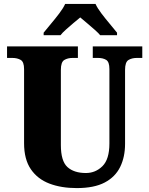

<svg xmlns="http://www.w3.org/2000/svg" viewBox="-20 -951 762 981"><path d="M372 10Q293 10 232.5 -13Q172 -36 137.5 -86.5Q103 -137 103 -219V-598Q103 -635 85.5 -645Q68 -655 43 -655H16V-714H378V-655H351Q326 -655 308.5 -644.5Q291 -634 291 -594V-210Q291 -128 324.5 -97.5Q358 -67 419 -67Q468 -67 503.5 -102Q539 -137 539 -218V-598Q539 -635 522.5 -645Q506 -655 481 -655H454V-714H707V-655H679Q654 -655 636.5 -644.5Q619 -634 619 -594V-216Q619 -149 594 -98Q569 -47 515 -18.5Q461 10 372 10ZM203 -784Q218 -803 240 -829Q262 -855 282.5 -882Q303 -909 313 -931H468Q478 -909 498.5 -882Q519 -855 541 -829Q563 -803 578 -784V-771H492Q484 -781 465 -798Q446 -815 425 -832.5Q404 -850 390 -862Q375 -850 355 -833Q335 -816 316.5 -799.5Q298 -783 289 -771H203Z"/></svg>

Font: Noto Serif Hebrew SemiCondensed Black
Style: Regular
Weight: 900
Width: 4
Designer: Monotype Design Team
Foundry: Monotype Imaging Inc.
Version: Version 2.004; ttfautohint (v1.8.4.7-5d5b)